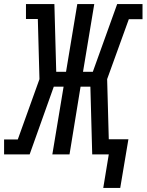

<svg xmlns="http://www.w3.org/2000/svg" viewBox="-54 -755 717 939"><path d="M534 164H451L478 0H397L388 -331H340L286 0H202L257 -331H209L91 0H-34V-73H33L139 -368L131 -662H73V-735H212L221 -404H269L324 -735H407L352 -404H400L519 -735H643V-661H576L470 -368L478 -74H574Z"/></svg>

Font: Iosevka Slab Extended
Style: Italic
Weight: 400
Width: 7
Italic angle: -9°
Monospace: yes
Designer: Belleve Invis
Foundry: Belleve Invis
Version: Version 11.1.0; ttfautohint (v1.8.3)